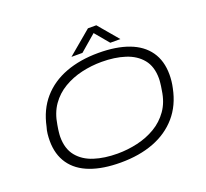

<svg xmlns="http://www.w3.org/2000/svg" viewBox="-145 -1044 1320 1231"><g transform="rotate(-20 514.5 -428.5)"><path d="M478 12Q357 12 271.5 -20Q186 -52 141 -116.5Q96 -181 96 -274Q96 -298 98.5 -321.5Q101 -345 108 -367Q131 -477 195 -550.5Q259 -624 357.5 -661Q456 -698 581 -698Q702 -698 787.5 -666Q873 -634 918 -570Q963 -506 963 -412Q963 -390 960.5 -367Q958 -344 953 -322Q931 -212 866.5 -137.5Q802 -63 703.5 -25.5Q605 12 478 12ZM478 -49Q547 -49 614.5 -64.5Q682 -80 738.5 -113.5Q795 -147 833 -201Q871 -255 882 -332Q885 -348 886.5 -360Q888 -372 889 -381Q890 -390 890.5 -397.5Q891 -405 891 -412Q891 -493 850.5 -542.5Q810 -592 740 -614.5Q670 -637 581 -637Q511 -637 444 -621.5Q377 -606 320.5 -572.5Q264 -539 226.5 -485.5Q189 -432 177 -354Q174 -339 172.5 -326.5Q171 -314 170 -305.5Q169 -297 168.5 -289Q168 -281 168 -275Q168 -194 208.5 -144Q249 -94 319 -71.5Q389 -49 478 -49ZM411 -733 573 -869H630L745 -733H676L584 -843H614L486 -733Z"/></g></svg>

Font: Archivo Expanded ExtraLight
Style: Italic
Weight: 250
Width: 7
Italic angle: -10°
Designer: Hector Gatti
Foundry: Omnibus-Type
Version: Version 2.001